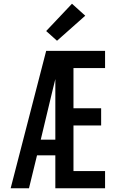

<svg xmlns="http://www.w3.org/2000/svg" viewBox="-20 -1007 640 1027"><path d="M37 0 227 -735H542V-643H373V-428H521V-336H373V-92H542V0H276V-176H178L135 0ZM198 -260H276V-584Q270 -561 264.5 -537.5Q259 -514 253 -490ZM285 -789 227 -841 365 -987 436 -923Z"/></svg>

Font: Iosevka Semibold Extended
Style: Regular
Weight: 600
Width: 7
Monospace: yes
Designer: Belleve Invis
Foundry: Belleve Invis
Version: Version 32.5.0; ttfautohint (v1.8.4)